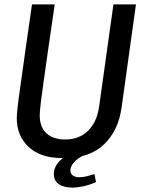

<svg xmlns="http://www.w3.org/2000/svg" viewBox="-20 -706 640 870"><path d="M259 10Q164 10 110 -40Q56 -90 56 -171Q56 -184 59.5 -217Q63 -250 70 -299Q77 -348 85.5 -409Q94 -470 104 -540.5Q114 -611 125 -686H228Q209 -558 197 -473Q185 -388 177.5 -335Q170 -282 166.5 -253.5Q163 -225 161.5 -210Q160 -195 160 -185Q160 -129 191 -101.5Q222 -74 275 -74Q339 -74 379 -113.5Q419 -153 429 -222L494 -686H596L531 -219Q516 -113 451 -51.5Q386 10 276 10ZM307 144Q269 144 246.5 128.5Q224 113 224 82Q224 55 242 33Q260 11 279 0H355Q331 12 315 30Q299 48 299 67Q299 81 310 89Q321 97 339 97Q357 97 374.5 92.5Q392 88 408 83L415 119Q389 131 360 137.5Q331 144 307 144Z"/></svg>

Font: Chivo Mono
Style: Italic
Weight: 400
Italic angle: -8.05°
Monospace: yes
Version: Version 1.008